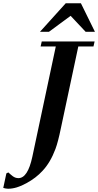

<svg xmlns="http://www.w3.org/2000/svg" viewBox="-135 -944 602 1177"><path d="M445 -690 438 -659H345L238 -157Q221 -74 205 -31Q174 52 126 103Q86 147 27 179Q-34 213 -85 213Q-98 213 -115 208L-96 119L-84 113Q-77 119 -70.5 125Q-64 131 -57 136Q-41 148 -22 148Q35 148 63 18L207 -659H114L121 -690ZM447 -749H390L298 -847L165 -749H110L268 -924H361Z"/></svg>

Font: GFS Didot
Style: Bold Italic
Weight: 700
Italic angle: -12°
Designer: Designed by Takis Katsoulidis and George D. Matthiopoulos.
Foundry: Designed by Takis Katsoulidis and George D. Matthiopoulos.
Version: Version 1.0